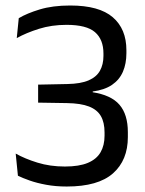

<svg xmlns="http://www.w3.org/2000/svg" viewBox="-20 -670 531 701"><path d="M223.6 11Q182.9 11 148.6 4.6Q114.4 -1.7 88.4 -10.9Q62.5 -20 45.4 -28.4L37.3 -109.3Q70.8 -90.4 116.8 -76.2Q162.8 -62 217 -62Q269 -62 300.8 -75.4Q332.6 -88.8 347.1 -114Q361.7 -139.1 361.7 -174.7V-186.6Q361.7 -222.7 348.4 -246Q335 -269.4 305 -281.1Q275.1 -292.8 224.7 -293.6L119.2 -295.3V-361L226 -363.2Q274.7 -364.1 303.6 -376.6Q332.4 -389.1 345 -411.9Q357.7 -434.7 357.7 -465.9V-474.7Q357.7 -525.9 326.8 -552.6Q296 -579.3 222.9 -579.3Q168.4 -579.3 122 -564.7Q75.7 -550.1 41.2 -530.9L48.5 -603.6Q78.2 -621.4 125.2 -635.6Q172.3 -649.9 236.4 -649.9Q342.1 -649.9 391.8 -607Q441.5 -564.2 441.5 -486.8V-475.9Q441.5 -437.7 428.8 -408.2Q416.1 -378.7 389 -360.2Q362 -341.8 318.6 -336L317.9 -324.6L316 -333.6Q385.4 -323.3 416.1 -287.7Q446.8 -252.1 446.8 -187.5V-169.5Q446.8 -85.2 392.6 -37.1Q338.3 11 223.6 11Z"/></svg>

Font: Anek Latin Medium
Style: Regular
Weight: 500
Designer: Yesha Goshar
Foundry: Ek Type
Version: Version 1.003